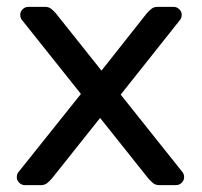

<svg xmlns="http://www.w3.org/2000/svg" viewBox="-20 -540 588 560"><path d="M131 -19Q124 -11 117 -5.5Q110 0 99 0H53Q43 0 36 -7Q29 -14 29 -23Q29 -31 33 -37L216 -266L43 -483Q39 -489 39 -497Q39 -506 46 -513Q53 -520 63 -520H111Q122 -520 129 -514.5Q136 -509 143 -501L276 -334L408 -501Q415 -509 422 -514.5Q429 -520 440 -520H486Q496 -520 503 -513Q510 -506 510 -497Q510 -489 506 -483L332 -264L513 -37Q517 -31 517 -23Q517 -14 510 -7Q503 0 493 0H445Q434 0 427 -5.5Q420 -11 413 -19L272 -196Z"/></svg>

Font: Contemporary
Style: Regular
Weight: 400
Designer: Victor Tran
Foundry: Victor Tran
Version: Version 1.100